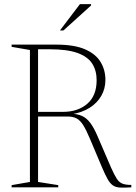

<svg xmlns="http://www.w3.org/2000/svg" viewBox="-20 -886 641 908"><path d="M278.5 -357Q348 -357 392.5 -395Q437 -433 437 -507Q437 -552.5 416 -585.2Q395 -618 346.5 -635.5Q298 -653 215 -653H123.5L112.5 -675H246Q331 -675 381.8 -653Q432.5 -631 455.5 -593.2Q478.5 -555.5 478.5 -508Q478.5 -467 459.2 -433Q440 -399 403.5 -376Q367 -353 314.5 -345V-348.5Q346.5 -347.5 368.2 -337.5Q390 -327.5 407.2 -304.5Q424.5 -281.5 441.5 -241.5L505 -94Q520.5 -59 532 -41.2Q543.5 -23.5 559 -17.5Q574.5 -11.5 601 -11.5V0Q568.5 2 548 1Q527.5 0 514 -9.2Q500.5 -18.5 489 -38.8Q477.5 -59 462 -95.5L405 -230.5Q388 -271 373.8 -293.8Q359.5 -316.5 342.5 -325.8Q325.5 -335 299 -335H130.5L126.5 -357ZM160 -675V-25.5L255.5 -10.5V0H35V-10.5L121.5 -25.5V-649.5L35 -664.5V-675ZM263.5 -742 358 -866.5H410.5V-860L280 -742Z"/></svg>

Font: Newsreader 24pt ExtraLight
Style: Regular
Weight: 250
Designer: Hugues Gentile
Foundry: Production Type
Version: Version 1.003